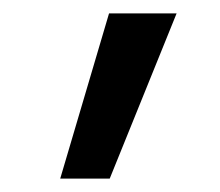

<svg xmlns="http://www.w3.org/2000/svg" viewBox="-20 -540 329 287"><path d="M143 -520H244L144 -273H70Z"/></svg>

Font: M PLUS 1p
Style: Regular
Weight: 400
Version: Version 1.062